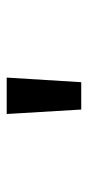

<svg xmlns="http://www.w3.org/2000/svg" viewBox="140 -870 269 590"><g transform="rotate(-90 275.0 -575.5)"><path d="M331.1 -689.9 316.9 -460.9H232.9L219.2 -689.9Z"/></g></svg>

Font: Code New Roman
Style: Regular
Weight: 400
Monospace: yes
Designer: Sam Radian
Foundry: Code New Roman
Version: Version 2.00 November 29, 2014